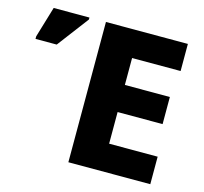

<svg xmlns="http://www.w3.org/2000/svg" viewBox="-103 -829 1001 944"><g transform="rotate(15 397.0 -357.0)"><path d="M740 0H323V-714H740V-576H493V-439H722V-301H493V-140H740ZM10 -544V-557L57 -714H239V-704L118 -544Z"/></g></svg>

Font: Noto Sans ExtraBold
Style: Regular
Weight: 800
Designer: Monotype Design Team
Foundry: Monotype Imaging Inc.
Version: Version 2.007